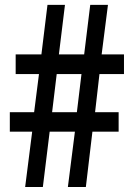

<svg xmlns="http://www.w3.org/2000/svg" viewBox="-20 -752 540 772"><path d="M81.1 0 109.4 -222.7H19.5V-300.8H117.2L136.7 -454.1H43V-533.2H146.5L170.9 -732.4H241.2L216.8 -533.2H318.4L342.8 -732.4H414.1L388.7 -533.2H478.5V-454.1H379.9L362.3 -300.8H457V-222.7H351.6L325.2 0H252.9L281.2 -222.7H179.7L152.3 0ZM189.5 -300.8H289.1L307.6 -454.1H208Z"/></svg>

Font: GenEi Gothic M SemiBold
Style: Regular
Weight: 500
Designer: o_tamon (Modified); [Source Han Sans]
Ryoko NISHIZUKA  (kana & ideographs); Paul D. Hunt (Latin, Greek & Cyrillic); Wenl
Version: Version 1.1a;Original Version 1.004